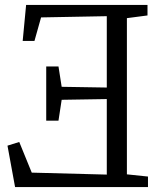

<svg xmlns="http://www.w3.org/2000/svg" viewBox="-20 -763 663 783"><path d="M497.5 -52 583.5 -43V0H41.5L10.5 -169L58.5 -184L109.5 -59L415.5 -51V-359L231.5 -356L218.5 -271H168.5V-492H218.5L231.5 -409L415.5 -406V-697L147.5 -692L120.5 -596H72.5L86.5 -743H581.5V-700L497.5 -689Z"/></svg>

Font: Merriweather Light
Style: Regular
Weight: 300
Version: Version 2.100